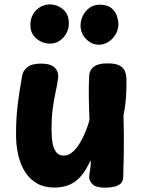

<svg xmlns="http://www.w3.org/2000/svg" viewBox="-20 -839 653 872"><path d="M226.9 12.8Q181.8 12.8 148.9 -5.6Q116.1 -24 94.7 -56.8Q73.3 -89.7 63.1 -133.8Q52.8 -178 52.8 -228.6Q52.8 -304.6 61 -368.5Q69.2 -432.4 80.8 -496.4Q84.3 -517.4 104.1 -533.8Q123.8 -550.2 167.2 -550.2Q210.6 -550.2 229.2 -531.2Q247.8 -512.1 243.9 -482.8Q238.2 -446.1 230.9 -412.7Q223.7 -379.2 218.8 -340.6Q214 -302 214 -249.1Q214.2 -213.2 219.2 -187.1Q224.2 -160.9 236.3 -146.6Q248.4 -132.3 268.8 -132.3Q290.1 -132.3 308.1 -147.3Q326 -162.2 340.8 -186.1Q355.6 -209.9 367.3 -238.4Q379.1 -266.9 386.3 -293.8Q383.9 -350 383.3 -403.7Q382.8 -457.4 385.3 -498.6Q387.1 -520.9 406.4 -536.1Q425.8 -551.2 468.1 -551.2Q506 -551.2 524.2 -540.8Q542.3 -530.3 548.3 -513.1Q554.3 -495.8 554.3 -475.6Q554.6 -459.3 554.2 -440.2Q553.8 -421 552.4 -400.2Q551 -379.4 548.1 -358.1Q545.2 -336.8 541 -316Q543.4 -216.3 542.3 -151.4Q541.2 -86.4 539.7 -36.3Q539.4 -9.4 517.9 1.9Q496.3 13.3 455.3 13.3Q416.1 13.3 400.6 -2Q385.1 -17.3 385.1 -33.1Q385.1 -42.9 387 -54.1Q388.9 -65.2 390.8 -79.6Q392.7 -93.9 391.9 -112Q383.1 -92.9 370.8 -71.3Q358.4 -49.8 339.8 -30.5Q321.2 -11.2 293.7 0.8Q266.1 12.8 226.9 12.8ZM208.1 -640.9Q172.8 -640.9 145.4 -663.7Q118 -686.4 118 -724.9Q118 -754.8 131 -775.8Q144 -796.9 164.2 -807.9Q184.3 -819 205 -819Q239 -819 265.8 -797.2Q292.7 -775.4 292.7 -732.6Q292.7 -708.3 281.1 -687.1Q269.4 -665.9 250 -653.4Q230.6 -640.9 208.1 -640.9ZM428.6 -635.9Q396.8 -635.9 371.3 -661.4Q345.8 -686.9 345.8 -723.6Q345.8 -745 355.9 -766.7Q366 -788.3 385.7 -802.9Q405.4 -817.6 432.6 -817.6Q468.8 -817.6 487.2 -801.2Q505.6 -784.8 511.6 -764.3Q517.7 -743.9 517.7 -729.4Q517.7 -704.7 505.2 -683.1Q492.7 -661.6 472.2 -648.7Q451.8 -635.9 428.6 -635.9Z"/></svg>

Font: Playpen Sans
Style: Regular
Weight: 400
Designer: Laura Meseguer, Veronika Burian, José Scaglione, Kostas Bartsokas, Vera Evstafieva, Tom Grace, Yorlmar Campos
Foundry: TypeTogether
Version: Version 2.000